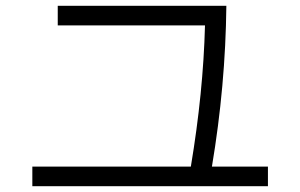

<svg xmlns="http://www.w3.org/2000/svg" viewBox="-20 -710 1040 665"><path d="M908 -133V-65H92V-133H641Q684 -390 690 -622H180V-690H764Q761 -413 714 -133Z"/></svg>

Font: IBM Plex Sans JP
Style: Regular
Weight: 400
Designer: Mike Abbink; Paul van der Laan; Pieter van Rosmalen; Wujin Sim; Yejin Wi; Jinhee Kim; Boomi Park; Yona Kim; Kichan Ma
Foundry: Sandoll Inc.
Version: Version 1.000